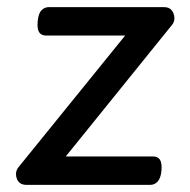

<svg xmlns="http://www.w3.org/2000/svg" viewBox="-20 -520 535 540"><path d="M55 0Q33 0 27 -18.5Q21 -37 33 -51L332 -420H110Q96 -420 90 -429.5Q84 -439 86 -460Q88 -482 96.5 -491Q105 -500 118 -500H441Q456 -500 463 -491Q470 -482 470.5 -470Q471 -458 463 -449L165 -80H411Q424 -80 430 -70.5Q436 -61 434 -39Q432 -19 423.5 -9.5Q415 0 402 0Z"/></svg>

Font: Playwrite GB S
Style: Italic
Weight: 400
Italic angle: -7°
Designer: Veronika Burian, José Scaglione
Foundry: TypeTogether
Version: Version 1.000